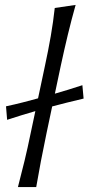

<svg xmlns="http://www.w3.org/2000/svg" viewBox="-20 -762 360 782"><path d="M53 0Q67.5 -55.5 80 -107.2Q92.5 -159 105 -220L124 -309.5Q97 -301.5 68.2 -292.8Q39.5 -284 9 -274L4.5 -329Q40 -336.5 72.2 -344.8Q104.5 -353 135 -361.5L163 -493.5Q176.5 -556 186.8 -615Q197 -674 203 -729.5L288 -742Q271 -681.5 256.2 -620.2Q241.5 -559 227.5 -494L203.5 -380.5Q230 -388 257.5 -396.5Q285 -405 315.5 -415L320.5 -360.5Q285.5 -352.5 253.2 -344.2Q221 -336 192.5 -328.5L169.5 -219.5Q156.5 -157.5 146.8 -106.5Q137 -55.5 127.5 0Z"/></svg>

Font: Commissioner Flair Light
Style: Italic
Weight: 300
Italic angle: -12°
Designer: Kostas Bartsokas
Foundry: Kostas Bartsokas
Version: Version 1.000; ttfautohint (v1.8.3)